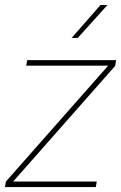

<svg xmlns="http://www.w3.org/2000/svg" viewBox="-24 -760 492 780"><path d="M-3.9 0 0 -22.5 415 -492.7V-493.2H82.5L86.4 -515.6H447.8L443.8 -492.2L29.8 -22.9V-22.5H369.1L365.2 0ZM267.1 -606 384.3 -739.7H412.6L292 -606Z"/></svg>

Font: Inter Display Thin
Style: Italic
Weight: 100
Italic angle: -9.39999°
Designer: Rasmus Andersson
Foundry: rsms
Version: Version 4.000;git-a52131595